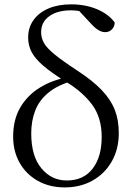

<svg xmlns="http://www.w3.org/2000/svg" viewBox="-20 -825 605 860"><path d="M270.4 14.4Q201.8 14.4 149.5 -14.9Q97.2 -44.3 68.1 -95.6Q38.9 -146.9 38.9 -213.3Q38.9 -289.5 71.1 -344.1Q103.2 -398.7 158.8 -432.8Q214.4 -467 285.5 -479.7V-487.2L306.2 -463.1Q236.9 -443.5 195.8 -409Q154.7 -374.6 137.3 -328.6Q119.9 -282.6 119.9 -227.5Q119.9 -125.9 165.3 -71.3Q210.7 -16.6 279.1 -16.6Q354 -16.6 394.8 -69.4Q435.5 -122.1 435.5 -211.8Q435.5 -297.6 393.4 -355.1Q351.3 -412.6 277.4 -457.5Q209.4 -499.6 172.3 -532Q135.3 -564.3 120.7 -593.6Q106.1 -622.9 106.1 -656.9Q106.1 -701.6 130.1 -735.1Q154 -768.6 197.1 -787Q240.2 -805.5 298.3 -805.5Q362.9 -805.5 414.6 -783.7Q466.3 -761.9 493.8 -724.3Q493.6 -706.4 481.6 -693.7Q469.6 -681 450.8 -681Q435.5 -681 419.8 -690.8Q404.1 -700.5 386.3 -720.5L325.2 -785.9L383.8 -777.9L388.2 -755.9Q369.6 -767.3 346.6 -773Q323.5 -778.7 297.7 -778.7Q237.5 -778.7 200.9 -752.6Q164.2 -726.5 164.2 -680.2Q164.2 -655.4 176.6 -633Q188.9 -610.5 224.1 -581.6Q259.3 -552.7 327.8 -507.8Q395 -463.9 435.3 -421.8Q475.7 -379.6 493.9 -333.6Q512.1 -287.5 512.1 -229.1Q512.1 -157.2 480.8 -102.2Q449.5 -47.2 394.8 -16.4Q340.1 14.4 270.4 14.4Z"/></svg>

Font: Early Summer Mincho VF
Style: Regular
Weight: 250
Designer: GuiWonder
Version: Version 1.002